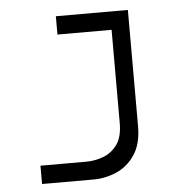

<svg xmlns="http://www.w3.org/2000/svg" viewBox="-46 -632 678 678"><g transform="rotate(-5 293.0 -293.0)"><path d="M76.2 0V-64.9H239.3Q268.6 -64.9 298.3 -75.7Q328.1 -86.4 348.1 -113.5Q368.2 -140.6 368.2 -190.4V-521H176.3V-585.9H431.6V-174.3Q431.6 -111.3 406 -73Q380.4 -34.7 340.8 -17.3Q301.3 0 258.8 0Z"/></g></svg>

Font: Cascadia Code NF Light
Style: Regular
Weight: 300
Monospace: yes
Designer: Aaron Bell
Foundry: Saja Typeworks
Version: Version 2404.023; ttfautohint (v1.8.4)